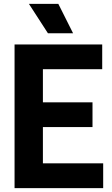

<svg xmlns="http://www.w3.org/2000/svg" viewBox="-20 -969 577 989"><path d="M201 -127.5H511.5V0H55V-740H506.5V-612.5H201V-442H456.5V-314.5H201ZM227 -797.5 129 -949H280.5L356.5 -797.5Z"/></svg>

Font: Encode Sans Condensed
Style: Bold
Weight: 700
Width: 3
Designer: Multiple Designers
Foundry: Impallari Type
Version: Version 2.000